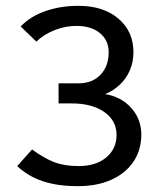

<svg xmlns="http://www.w3.org/2000/svg" viewBox="-20 -624 550 659"><path d="M249 -338Q297 -338 325 -367.5Q353 -397 353 -445Q353 -485 324 -509.5Q295 -534 247 -535Q207 -536 168.5 -521Q130 -506 105 -481L51 -533Q84 -568 136 -586Q188 -604 249 -604Q335 -604 386.5 -560Q438 -516 438 -445Q438 -412 426 -383.5Q414 -355 392 -334Q370 -313 341 -301Q396 -292 430.5 -253.5Q465 -215 465 -162Q465 -109 438 -69Q411 -29 362 -7Q313 15 247 15Q201 15 163 7.5Q125 0 94 -15.5Q63 -31 39 -54L90 -111Q131 -81 166 -67.5Q201 -54 250 -54Q309 -54 344.5 -83.5Q380 -113 380 -161Q380 -210 338 -239.5Q296 -269 227 -269H181V-338Z"/></svg>

Font: Podkova
Style: Regular
Weight: 400
Designer: Ilya Yudin
Foundry: Cyreal (www.cyreal.org)
Version: Version 2.103